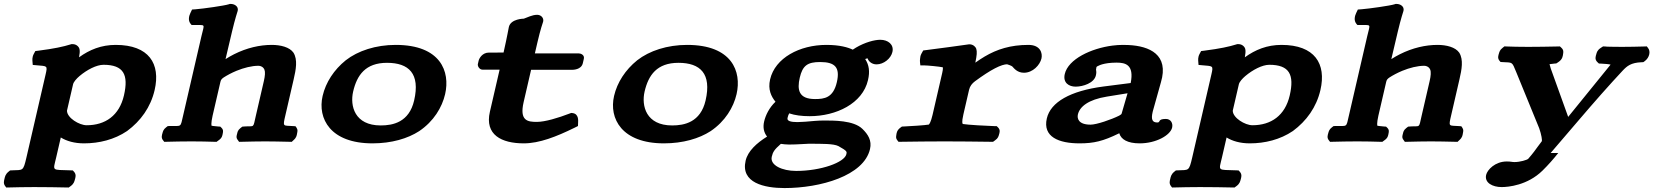

<svg xmlns="http://www.w3.org/2000/svg" viewBox="-45 -718 8397 975"><path d="M480.7 -389C582.8 -389 608.8 -338.8 584.4 -233.4C560.8 -131.2 489.6 -82 395 -82C357.5 -82 295.4 -119.4 295.1 -155.9L326.1 -290.1C328.9 -302.1 343.3 -318.7 358.7 -331.7C396.7 -363.8 445.2 -389 480.7 -389ZM358.6 -469.5C357 -476.6 346.4 -494 323.2 -494H317.9L312.6 -492.3C278.1 -481.4 229.5 -470.7 151.2 -460.8L134.4 -458.7L126.6 -444.2C117.4 -427.3 119.4 -412.2 120.1 -403.3L121.3 -388.3L137.9 -386.8C194.8 -381.5 197.4 -386.8 186.6 -340L89.4 81C72.6 153.7 72 144.3 15.9 147L6.2 147.5L-2.2 154.3C-17.9 167.1 -20 180.4 -22.2 189.7C-24.5 199.4 -29.1 213.5 -18.9 226.7L-13.1 234.2L-2.4 234C40 233 74.8 232 128.3 232C192.3 232 243.3 233 291.9 234L304 234.2L314.3 226.7C330.4 214.9 332.6 203 335.1 194.5C338 184 343.8 168.4 331 154.3L324.8 147.5L313.9 147C215.4 143.2 223.7 153.5 240.4 81L263.7 -19.9C293.6 -1.4 333.2 10 381.7 10C458 10 535.6 -8.8 600.5 -52.7C669.4 -103.6 720.1 -173.4 740.3 -260.9C771.1 -394.1 711.6 -490 542.6 -490C469.2 -490 409.5 -465.5 356.4 -427C358.9 -441.8 361.6 -457.2 358.6 -469.5Z M1090.7 -324.5C1107.8 -335.6 1131.5 -348.3 1156.1 -358.5C1193.2 -373.7 1233.6 -384 1267.8 -384C1278.6 -384 1292.1 -378.1 1297.8 -364.3C1302.6 -352.8 1300.9 -332.1 1294.9 -306.3L1254.3 -130.6C1239 -64 1248.6 -79.6 1197.3 -75.8L1185.6 -74.9L1176.5 -67.9C1162 -56.7 1161.1 -46.7 1159.1 -38.8C1156.9 -30.2 1152.4 -19.1 1162.5 -7L1169.1 2.3L1182.8 2C1222.8 1 1264.2 0 1301.9 0C1337.1 0 1381.8 1 1424.5 2L1436.5 2.3L1446.4 -7C1461.6 -20.2 1462.3 -32.9 1464 -42.5C1465.3 -49.9 1468.2 -58.9 1460.8 -69.5L1455.8 -76.8L1445.6 -77.6C1391.8 -81.8 1389.8 -70.4 1404.5 -133.9L1446.3 -315.1C1457.9 -365.1 1467.3 -414.6 1445.4 -450.3C1425.8 -478.8 1379.7 -490 1335.1 -490C1274.6 -490 1208.4 -475.2 1143.5 -442.5C1128.7 -435 1116.5 -428.1 1100.3 -417.8L1133.3 -557.9C1148.6 -622.4 1161.4 -660.7 1161.4 -660.7L1161.8 -661.9L1162.1 -663C1167.5 -686.3 1144.5 -698 1127.4 -698H1121.9L1116.5 -696.2C1095.2 -689.2 986.4 -673.7 948.6 -670.9L930.3 -669.6L921.9 -652.1C914.6 -637 909.3 -614.8 922 -598.3L927.5 -591.3L937.3 -591C1001.3 -589.2 993.6 -602 977.9 -534L885.7 -134.8C870 -66.8 878.8 -79.8 817.1 -78.1L807.1 -77.8L798.6 -71.4C784.4 -60.7 782.3 -49.8 780.1 -42C777.4 -32.5 772.2 -18.2 783.3 -5.3L789.2 2.3L800 2C839.3 1 881 0 927.9 0C971.4 0 1008.7 1 1042.3 2L1054.5 2.3L1064.9 -5.3C1083.1 -17.4 1084.3 -30.5 1086 -39.4C1087.5 -47.3 1090.9 -58.4 1079.6 -69.2L1073.6 -75L1063.4 -75.6C1037.8 -77.2 1029.3 -79.8 1029.2 -79.8C1029.2 -79.8 1025.6 -91.2 1034.6 -130.5L1074.4 -302.6C1077 -314.1 1082 -318.2 1090.7 -324.5Z M1846.5 10C1943.7 10 2025.8 -14.6 2083.5 -52C2157.5 -101.7 2200 -173.1 2215.4 -240C2241.8 -354.5 2192.8 -490 1964.3 -490C1863.7 -490 1772.9 -460.4 1710.7 -411.8C1651.1 -363.7 1609.3 -300 1593.3 -230.9C1566.8 -116.2 1632.3 10 1846.5 10ZM2058.1 -208C2032.5 -97 1950.2 -81 1888.3 -81C1755.9 -81 1731.5 -180.1 1748.3 -253C1767.7 -336.8 1811.1 -399 1920.2 -399C2031.5 -399 2089.4 -343.8 2058.1 -208Z M2385.5 -409.5 2381.7 -392.9C2379.3 -382.3 2389.6 -364.3 2405.1 -364.3H2492.1L2442.7 -150.4C2415.7 -33.3 2501.9 10 2614.9 10C2693.6 10 2780.2 -23.9 2872.1 -69.1L2890 -78L2890.7 -95.8C2890.9 -103.6 2895.3 -140.4 2861.7 -143.9L2855.5 -144.5L2849.1 -142C2789.5 -119.1 2723 -99 2681.1 -99C2634.9 -99 2592 -104 2614.1 -199.6L2651.9 -363.4H2857.9C2865.4 -363.4 2907 -363.6 2914.7 -397.2L2919.8 -419.4C2924.4 -439.3 2904.1 -447 2893.2 -447H2671.2L2684.4 -504C2699.1 -567.9 2712.2 -605.4 2712.9 -607.3L2713 -607.8L2713.3 -609C2717.3 -626.2 2703 -642.8 2682.8 -642.8C2657.2 -642.8 2633.5 -629.3 2615 -623.2C2615 -623.2 2548.8 -623 2539.1 -581C2536.2 -568.2 2531.9 -538.9 2512.1 -451.1L2438.1 -451C2404.2 -451 2388.4 -421.9 2385.5 -409.5Z M3326.5 10C3423.7 10 3505.8 -14.6 3563.5 -52C3637.5 -101.7 3680 -173.1 3695.4 -240C3721.8 -354.5 3672.8 -490 3444.3 -490C3343.7 -490 3252.9 -460.4 3190.7 -411.8C3131.1 -363.7 3089.3 -300 3073.3 -230.9C3046.8 -116.2 3112.3 10 3326.5 10ZM3538.1 -208C3512.5 -97 3430.2 -81 3368.3 -81C3235.9 -81 3211.5 -180.1 3228.3 -253C3247.7 -336.8 3291.1 -399 3400.2 -399C3511.5 -399 3569.4 -343.8 3538.1 -208Z M4093.8 -215C4010.2 -215 4002.2 -262.5 4016.3 -323.6C4030.6 -385.3 4056 -403 4119.9 -403C4195.7 -403 4221.9 -375.5 4204.6 -300.6C4186.2 -220.9 4141.2 -215 4093.8 -215ZM3962.1 16C4006.5 16 4045.1 12 4061 12C4130.7 12 4188.2 11.4 4212.8 24C4257.9 49.1 4255.9 52.4 4253 65C4243.3 107 4123.4 150 3998 150C3926.8 150 3864.1 120.9 3874.1 78C3879.8 53.3 3886.8 42.3 3920.3 12.5C3931.8 14.3 3948.3 16 3962.1 16ZM4486.8 -454C4495.6 -492.1 4464.3 -516 4425.1 -516C4395.5 -516 4347.3 -503 4302 -476.4C4296.1 -472.9 4292.7 -470.8 4285.5 -465.8C4261.6 -477.2 4219.7 -490 4151.6 -490C4015.6 -490 3890.8 -423.8 3865.7 -314.8C3853.7 -262.9 3871.6 -227.8 3893 -201.3C3861.4 -171.4 3842.8 -133.3 3835.3 -100.8C3828.3 -70.5 3834 -45.1 3850.3 -24.4C3797.5 8.5 3752.7 49.1 3741.4 98C3715.3 210.8 3836.7 237 3938.8 237C4120.5 237 4341.6 174.9 4373 39C4383.1 -4.6 4363.1 -35.5 4334.3 -63.6C4289.3 -107.6 4186.8 -106 4137.8 -106C4111 -106 4078.2 -103 4044.2 -99.9C4024.8 -99 4008.4 -98 4004.6 -98C3971.6 -98 3950.5 -103.1 3954.1 -118.7C3956 -127.3 3958.2 -134.5 3962.6 -142.4C3991.6 -132.4 4027 -128 4066.8 -128C4201 -128 4335.4 -192.2 4362.8 -311.2C4373.1 -355.5 4368.2 -387.9 4348.5 -418.2C4352.6 -420 4358.5 -421.8 4359.9 -422.1C4360 -422 4360.3 -421.8 4360.8 -420.9C4366 -406.5 4381.9 -391.1 4406.3 -391.1C4441.9 -391.1 4479 -420.1 4486.8 -454Z M4912.6 -470.2C4910.8 -477.5 4898.4 -493 4878.2 -493H4875.8L4873.3 -492.6C4821.8 -485.2 4730.1 -472.7 4659.3 -463.8L4643.3 -461.8L4634.9 -446.9C4628.4 -435.3 4628.2 -427.6 4627.3 -419.8C4626.6 -413.8 4626.2 -408.7 4626.8 -403.1L4628.6 -386H4646.6C4663.7 -386 4726.3 -380 4742.8 -376.2C4742.8 -376.2 4744.7 -369.2 4739.8 -348L4690.5 -134.1C4682.1 -98 4674.2 -87.3 4671.6 -85.4C4652.1 -81.9 4580.1 -77.2 4544.7 -75.7L4535 -75.3L4526.8 -69.3C4508.8 -56 4507.7 -40.8 4506.4 -30.9C4505.5 -24.1 4503.5 -14.8 4512 -5.3L4517.8 2.2L4528.6 2C4570.3 1 4706.6 0 4751.8 0C4798.2 0 4937.3 1 4985.5 2L4997.6 2.2L5008 -5.3C5023.8 -16 5025.8 -26.8 5028.1 -34.5C5030.8 -44 5036.2 -58.1 5023.1 -70.9L5016.6 -77.3L5005.3 -77.5C4971.1 -78.3 4867.3 -84.1 4844.7 -88.3C4842.7 -89.6 4837.5 -94.8 4847.3 -137.4L4876.2 -262.5C4880.4 -280.5 4891.2 -294.3 4906.2 -305.4C4944.4 -333.5 4979.1 -356.3 5007.8 -371.2C5035.8 -385.7 5056.2 -391.5 5069 -391.6C5071.5 -391.6 5092 -383.7 5095.3 -380.7C5105.7 -369.4 5121.8 -348.6 5155 -348.6C5199.5 -348.6 5235.9 -387.5 5243.7 -421.1C5249.8 -447.8 5238.5 -490 5177.6 -490C5086.6 -490 5017.6 -467.8 4955.1 -430.8C4939 -421.3 4923.5 -410.9 4907.8 -399.8C4915.7 -437.1 4917.2 -455.5 4912.6 -470.2Z M5651.1 -142.3C5650 -138.3 5648.7 -136.5 5638.2 -130.7C5598.7 -111 5523.6 -85 5493.1 -85C5431.9 -85 5423.8 -115.7 5428.7 -137C5437.7 -176 5481.3 -212.2 5575.8 -227.4L5680.8 -244.4ZM5742.5 10C5825.3 10 5898.1 -30.9 5907.2 -70C5912.4 -92.9 5899.9 -114 5875.3 -114C5831.8 -114 5850.3 -96 5832.2 -96C5806.8 -96 5799.3 -110.8 5808.3 -149.4C5808.8 -151.9 5809.5 -154.5 5810.3 -157.1L5850.2 -299.8C5892.7 -441.2 5791.6 -484.2 5685.7 -489.3C5676.2 -489.8 5666.7 -490 5657.3 -490C5639.8 -490 5622.1 -488.8 5604.5 -486.5C5496.3 -472.7 5379.5 -417.9 5362 -342C5351.7 -297.4 5383.4 -278 5417.2 -278C5455.1 -278 5511.1 -296.3 5520 -335C5522.6 -346.2 5522.9 -352.7 5520.7 -364.2C5520.9 -365.8 5521.4 -370.9 5523.1 -378C5523.5 -379.6 5545.5 -395.5 5601 -399.2C5609.2 -399.7 5617.3 -400 5625.1 -400C5670.8 -400 5715.1 -389.2 5696.8 -296.4L5556.9 -278.5C5391.2 -256.6 5290.2 -200 5270.9 -116.6C5249.2 -22.7 5332.1 10 5436.9 10C5510.1 10 5557 -1.4 5636.2 -40.1C5637.3 -40.6 5637.7 -40.8 5638.8 -41.4C5647.6 -10.4 5680.2 10 5742.5 10Z M6400.7 -389C6502.8 -389 6528.8 -338.8 6504.4 -233.4C6480.8 -131.2 6409.6 -82 6315 -82C6277.5 -82 6215.4 -119.4 6215.1 -155.9L6246.1 -290.1C6248.9 -302.1 6263.3 -318.7 6278.7 -331.7C6316.7 -363.8 6365.2 -389 6400.7 -389ZM6278.6 -469.5C6277 -476.6 6266.4 -494 6243.2 -494H6237.9L6232.6 -492.3C6198.1 -481.4 6149.5 -470.7 6071.2 -460.8L6054.4 -458.7L6046.6 -444.2C6037.4 -427.3 6039.4 -412.2 6040.1 -403.3L6041.3 -388.3L6057.9 -386.8C6114.8 -381.5 6117.4 -386.8 6106.6 -340L6009.4 81C5992.6 153.7 5992 144.3 5935.9 147L5926.2 147.5L5917.8 154.3C5902.1 167.1 5900 180.4 5897.8 189.7C5895.5 199.4 5890.9 213.5 5901.1 226.7L5906.9 234.2L5917.6 234C5960 233 5994.8 232 6048.3 232C6112.3 232 6163.3 233 6211.9 234L6224 234.2L6234.3 226.7C6250.4 214.9 6252.6 203 6255.1 194.5C6258 184 6263.8 168.4 6251 154.3L6244.8 147.5L6233.9 147C6135.4 143.2 6143.7 153.5 6160.4 81L6183.7 -19.9C6213.6 -1.4 6253.2 10 6301.7 10C6378 10 6455.6 -8.8 6520.5 -52.7C6589.4 -103.6 6640.1 -173.4 6660.3 -260.9C6691.1 -394.1 6631.6 -490 6462.6 -490C6389.2 -490 6329.5 -465.5 6276.4 -427C6278.9 -441.8 6281.6 -457.2 6278.6 -469.5Z M7010.7 -324.5C7027.8 -335.6 7051.5 -348.3 7076.1 -358.5C7113.2 -373.7 7153.6 -384 7187.8 -384C7198.6 -384 7212.1 -378.1 7217.8 -364.3C7222.6 -352.8 7220.9 -332.1 7214.9 -306.3L7174.3 -130.6C7159 -64 7168.6 -79.6 7117.3 -75.8L7105.6 -74.9L7096.5 -67.9C7082 -56.7 7081.1 -46.7 7079.1 -38.8C7076.9 -30.2 7072.4 -19.1 7082.5 -7L7089.1 2.3L7102.8 2C7142.8 1 7184.2 0 7221.9 0C7257.1 0 7301.8 1 7344.5 2L7356.5 2.3L7366.4 -7C7381.6 -20.2 7382.3 -32.9 7384 -42.5C7385.3 -49.9 7388.2 -58.9 7380.8 -69.5L7375.8 -76.8L7365.6 -77.6C7311.8 -81.8 7309.8 -70.4 7324.5 -133.9L7366.3 -315.1C7377.9 -365.1 7387.3 -414.6 7365.4 -450.3C7345.8 -478.8 7299.7 -490 7255.1 -490C7194.6 -490 7128.4 -475.2 7063.5 -442.5C7048.7 -435 7036.5 -428.1 7020.3 -417.8L7053.3 -557.9C7068.6 -622.4 7081.4 -660.7 7081.4 -660.7L7081.8 -661.9L7082.1 -663C7087.5 -686.3 7064.5 -698 7047.4 -698H7041.9L7036.5 -696.2C7015.2 -689.2 6906.4 -673.7 6868.6 -670.9L6850.3 -669.6L6841.9 -652.1C6834.6 -637 6829.3 -614.8 6842 -598.3L6847.5 -591.3L6857.3 -591C6921.3 -589.2 6913.6 -602 6897.9 -534L6805.7 -134.8C6790 -66.8 6798.8 -79.8 6737.1 -78.1L6727.1 -77.8L6718.6 -71.4C6704.4 -60.7 6702.3 -49.8 6700.1 -42C6697.4 -32.5 6692.2 -18.2 6703.3 -5.3L6709.2 2.3L6720 2C6759.3 1 6801 0 6847.9 0C6891.4 0 6928.7 1 6962.3 2L6974.5 2.3L6984.9 -5.3C7003.1 -17.4 7004.3 -30.5 7006 -39.4C7007.5 -47.3 7010.9 -58.4 6999.6 -69.2L6993.6 -75L6983.4 -75.6C6957.8 -77.2 6949.3 -79.8 6949.2 -79.8C6949.2 -79.8 6945.6 -91.2 6954.6 -130.5L6994.4 -302.6C6997 -314.1 7002 -318.2 7010.7 -324.5Z M7829.2 59.1C7928.8 -56.4 8013.1 -156.9 8087.6 -240.9C8126.6 -284.9 8162.7 -324.6 8195.2 -359.4C8217.5 -382.9 8237.2 -399.7 8290.6 -401.9L8300.2 -402.4L8308.4 -408.5C8331 -425.6 8338.4 -457.6 8323.6 -474.7L8317.7 -482.4L8306.7 -482C8272.6 -481 8228.4 -480 8191.1 -480C8143.6 -480 8105.2 -481 8106.2 -482L8095.4 -482.3L8083.7 -474.7C8065.7 -462.9 8063.5 -451 8061.1 -442.5C8058 -432 8051.9 -416.4 8067 -402.3L8074.5 -395.3L8084.6 -395C8097.9 -394.7 8135.2 -391.6 8133.4 -389.4L7918.4 -124.4L7830.2 -369.4C7827.1 -378.9 7824.9 -386.1 7823.7 -392.1C7829.2 -393.1 7837.9 -394.3 7848.5 -395.1L7858.1 -395.9L7867.9 -402.3C7890.1 -416.9 7891 -433.3 7892.6 -444.1C7893.7 -452.2 7896.5 -463.4 7884.6 -474.7L7876.5 -482.3L7865.7 -482C7816 -481 7762.8 -480 7715 -480C7669.8 -480 7632.1 -481 7605.5 -482L7594.6 -482.5L7585 -474.7C7571.4 -464.5 7569.2 -454.3 7566.9 -447C7563.9 -437.2 7558.3 -422.4 7569.8 -409.2L7575 -403.3L7584 -402.7C7637.3 -399.4 7631.9 -407.1 7654.8 -351.4L7771 -67.3C7782.9 -34 7787.2 -4.3 7784.2 -0.3C7770.4 18.5 7757.2 35.1 7745.5 51.8C7736.2 64.2 7727.7 74.3 7715.3 88.6C7709 94.3 7674.7 105 7645.5 105C7632.4 105 7628.6 102 7606.6 102C7546.9 102 7507.7 144.7 7501.8 170C7492.4 210.8 7535.4 232 7580.3 232C7613.5 232 7711.9 223.4 7788.4 148C7817.9 118.9 7843.7 89.6 7867.9 59.1Z"/></svg>

Font: Linux Libertine Mono O 
Style: Mono Bold Oblique
Weight: 400
Italic angle: -13°
Designer: Philipp H. Poll
Foundry: Philipp H. Poll
Version: Version 5.1.7